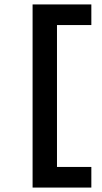

<svg xmlns="http://www.w3.org/2000/svg" viewBox="-20 -736 462 866"><path d="M127 110H392V17H237V-623H392V-716H127Z"/></svg>

Font: Uncut Sans Semibold
Style: Regular
Weight: 600
Designer: Kasper Nordkvist
Foundry: UNCUT.wtf
Version: Version 1.304;Glyphs 3.2 (3246)